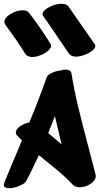

<svg xmlns="http://www.w3.org/2000/svg" viewBox="-34 -1017 539 1007"><path d="M227 -339 219 -319 289 -260 282 -289Q275 -317 254 -408ZM429 -249Q458 -139 467 -103Q468 -100 468 -94Q468 -70 441 -52.5Q414 -35 385 -35Q361 -35 348 -48Q319 -79 287 -107Q255 -135 203 -176L170 -203Q128 -113 105 -70Q98 -55 68.5 -42.5Q39 -30 14 -30Q-14 -30 -14 -48Q-14 -53 -11 -60Q19 -134 60 -230L81 -281Q56 -306 56 -306Q49 -313 49 -322Q49 -339 71 -354.5Q93 -370 120 -375Q168 -490 210 -609Q214 -623 235.5 -633.5Q257 -644 281 -647Q298 -652 310 -652Q338 -652 341 -631Q355 -544 376.5 -454.5Q398 -365 429 -249ZM-5 -886Q-11 -894 -11 -902Q-11 -924 21.5 -943.5Q54 -963 85 -963Q108 -963 117 -951Q172 -882 231 -787Q234 -783 234 -777Q234 -762 213 -746.5Q192 -731 177 -727Q155 -718 136 -718Q108 -718 97 -737Q52 -809 -5 -886ZM463 -785Q466 -781 466 -776Q466 -764 449.5 -751Q433 -738 409 -729Q385 -720 365 -720Q340 -720 328 -735L243 -860L192 -934Q189 -939 189 -943Q189 -955 205 -967.5Q221 -980 244.5 -988.5Q268 -997 289 -997Q315 -997 325 -983Z"/></svg>

Font: Sedgwick Ave Display
Style: Regular
Weight: 400
Designer: Kevin Burke, Pedro Vergani
Foundry: Google, Inc.
Version: Version 1.000